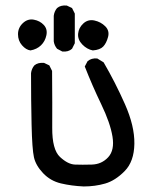

<svg xmlns="http://www.w3.org/2000/svg" viewBox="-20 -673 540 693"><path d="M282 0Q238 -2 200 -11Q162 -20 135.5 -48Q109 -76 102.5 -105.5Q96 -135 94 -222.5Q92 -310 92 -409Q94 -425 104 -437Q117 -448 139 -446L158 -437L168 -417Q169 -291 168.5 -212Q168 -133 196.5 -106.5Q225 -80 250.5 -79Q276 -78 311.5 -79Q347 -80 370.5 -105.5Q394 -131 386 -180Q378 -229 345.5 -296.5Q313 -364 286 -433L296 -452Q310 -464 331 -462L354 -448Q396 -376 431 -297Q466 -218 465 -154Q464 -90 430 -55.5Q396 -21 359.5 -10.5Q323 0 282 0ZM205 -487 186 -497Q176 -509 174 -524V-616Q176 -632 186 -644Q199 -655 221 -653L240 -644L250 -624V-517L240 -497Q227 -485 205 -487ZM90 -491Q74 -493 59.5 -509.5Q45 -526 45 -549.5Q45 -573 62.5 -589.5Q80 -606 102 -602Q124 -598 138 -583Q152 -568 147.5 -546Q143 -524 128 -509.5Q113 -495 90 -491ZM315 -491Q294 -495 277 -512.5Q260 -530 262 -551.5Q264 -573 281 -588.5Q298 -604 321 -599Q344 -594 360 -578Q376 -562 370 -539.5Q364 -517 352.5 -505Q341 -493 315 -491Z"/></svg>

Font: Kosefont JP
Style: Regular
Weight: 400
Designer: Nozomi Seto 瀬戸のぞみ
Version: Version 3.00;June 19, 2020